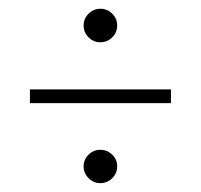

<svg xmlns="http://www.w3.org/2000/svg" viewBox="-20 -410 456 436"><path d="M47.9 -175.8V-207H368.2V-175.8ZM181.2 -5.4Q169.9 -16.6 169.9 -32.2Q169.9 -47.9 181.2 -58.8Q192.4 -69.8 208 -69.8Q223.6 -69.8 234.9 -58.8Q246.1 -47.9 246.1 -32.2Q246.1 -16.6 234.9 -5.4Q223.6 5.9 208 5.9Q192.4 5.9 181.2 -5.4ZM181.2 -325.2Q169.9 -336.4 169.9 -352.1Q169.9 -367.7 181.2 -378.9Q192.4 -390.1 208 -390.1Q223.6 -390.1 234.9 -378.9Q246.1 -367.7 246.1 -352.1Q246.1 -336.4 234.9 -325.2Q223.6 -314 208 -314Q192.4 -314 181.2 -325.2Z"/></svg>

Font: Gawaa
Style: Regular
Weight: 400
Designer: T. Christopher White
Version: Version 1.0